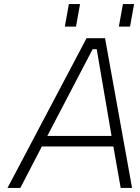

<svg xmlns="http://www.w3.org/2000/svg" viewBox="-20 -925 687 945"><path d="M299 -794 319 -905H374L354 -794ZM565 -794 585 -905H640L620 -794ZM17 0 406 -737H497L630 0H574L538 -204H186L80 0ZM213 -256H529L456 -683H436Z"/></svg>

Font: Tomorrow Light
Style: Italic
Weight: 300
Italic angle: -10°
Designer: Tony de Marco, Monica Rizzolli
Foundry: Just in Type
Version: Version 2.002